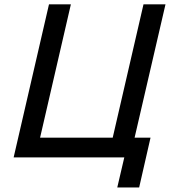

<svg xmlns="http://www.w3.org/2000/svg" viewBox="-20 -709 774 865"><path d="M508.3 135.7 540 0H41.5L200.7 -689.5H299.3L160.6 -88.9H487.8L626.5 -689.5H725.6L586.4 -88.9H658.2L606.9 135.7Z"/></svg>

Font: HK Grotesk Medium Italic
Style: Regular
Weight: 500
Italic angle: -13°
Designer: Alfredo Marco Pradil and Stefan Peev
Foundry: Hanken Design Co.
Version: Version 1.000;PS 001.000;hotconv 1.0.88;makeotf.lib2.5.64775